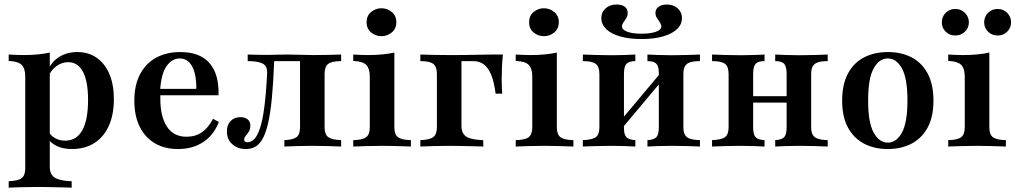

<svg xmlns="http://www.w3.org/2000/svg" viewBox="-20 -664 4601 870"><path d="M19.4 186.3V157.3Q62.1 155.6 78.2 143.1Q94.4 130.6 94.4 99.2V-316.9Q94.4 -354.8 77.4 -370.6Q60.5 -386.3 19.4 -387.9V-416.9Q37.1 -416.1 53.2 -415.3Q69.4 -414.5 87.9 -414.5Q154 -414.5 205.6 -425.8V92.7Q205.6 126.6 228.6 141.1Q251.6 155.6 304.8 157.3V186.3Q289.5 185.5 264.1 185.1Q238.7 184.7 208.9 183.9Q179 183.1 150.8 183.1Q109.7 183.1 73.8 184.3Q37.9 185.5 19.4 186.3ZM305.6 11.3Q265.3 11.3 236.3 -2.8Q207.3 -16.9 193.5 -41.9L199.2 -68.5Q209.7 -49.2 229.8 -37.9Q250 -26.6 275 -26.6Q326.6 -26.6 352.8 -73.4Q379 -120.2 379 -211.3Q379 -295.2 356 -338.7Q333.1 -382.3 288.7 -382.3Q260.5 -382.3 235.5 -364.1Q210.5 -346 200 -317.7L196.8 -342.7Q210.5 -381.5 246.4 -404.8Q282.3 -428.2 330.6 -428.2Q381.5 -428.2 418.5 -402Q455.6 -375.8 475.8 -328.2Q496 -280.6 496 -214.5Q496 -144.4 473 -93.5Q450 -42.7 407.3 -15.7Q364.5 11.3 305.6 11.3Z M786.3 11.3Q725.8 11.3 681.5 -14.9Q637.1 -41.1 612.9 -90.3Q588.7 -139.5 588.7 -207.3Q588.7 -278.2 614.5 -327.4Q640.3 -376.6 687.1 -402.4Q733.9 -428.2 796.8 -428.2Q853.2 -428.2 891.9 -407.7Q930.6 -387.1 951.2 -344Q971.8 -300.8 970.2 -232.3H668.5L666.9 -261.3H869.4Q870.2 -300.8 862.5 -331.9Q854.8 -362.9 837.9 -381Q821 -399.2 794.4 -399.2Q759.7 -399.2 735.1 -364.9Q710.5 -330.6 705.6 -255.6L707.3 -252.4Q706.5 -245.2 706.5 -236.3Q706.5 -227.4 706.5 -216.1Q706.5 -135.5 736.7 -89.9Q766.9 -44.4 825 -44.4Q865.3 -44.4 894.8 -64.5Q924.2 -84.7 945.2 -125.8L971.8 -111.3Q948.4 -51.6 900.8 -20.2Q853.2 11.3 786.3 11.3Z M1094.4 11.3Q1057.3 11.3 1032.7 -10.5Q1008.1 -32.3 1008.1 -68.5Q1008.1 -98.4 1025 -115.7Q1041.9 -133.1 1069.4 -133.1Q1090.3 -133.1 1102.4 -123Q1114.5 -112.9 1114.5 -94.4Q1114.5 -79 1107.7 -67.7Q1100.8 -56.5 1093.5 -48.4Q1086.3 -40.3 1086.3 -31.5Q1086.3 -19.4 1100.8 -19.4Q1117.7 -19.4 1131.9 -33.5Q1146 -47.6 1157.7 -81.9Q1169.4 -116.1 1177.4 -176.2Q1185.5 -236.3 1190.3 -329Q1192.7 -362.9 1171.8 -375Q1150.8 -387.1 1102.4 -387.1V-416.9Q1121 -416.1 1146.4 -415.7Q1171.8 -415.3 1195.2 -415.3Q1212.9 -415.3 1233.5 -416.1Q1254 -416.9 1283.1 -416.9Q1316.9 -416.9 1344 -415.7Q1371 -414.5 1399.2 -414.5Q1433.1 -414.5 1469 -415.3Q1504.8 -416.1 1525.8 -416.9V-387.1Q1483.9 -387.1 1467.3 -374.6Q1450.8 -362.1 1450.8 -329V-87.1Q1450.8 -54.8 1467.3 -42.7Q1483.9 -30.6 1525.8 -29V0Q1507.3 -0.8 1470.2 -2Q1433.1 -3.2 1396 -3.2Q1358.9 -3.2 1322.6 -2Q1286.3 -0.8 1268.5 0V-29Q1308.1 -30.6 1323.8 -42.7Q1339.5 -54.8 1339.5 -87.1V-389.5L1341.9 -387.1H1217.7L1222.6 -389.5Q1218.5 -287.9 1211.7 -217.3Q1204.8 -146.8 1194 -102Q1183.1 -57.3 1168.5 -32.7Q1154 -8.1 1135.5 1.6Q1116.9 11.3 1094.4 11.3Z M1580.6 0V-29Q1622.6 -29.8 1639.1 -42.3Q1655.6 -54.8 1655.6 -87.1V-316.9Q1655.6 -353.2 1639.5 -369.8Q1623.4 -386.3 1580.6 -387.9V-416.9Q1596.8 -416.1 1613.3 -415.3Q1629.8 -414.5 1646.8 -414.5Q1680.6 -414.5 1710.9 -417.3Q1741.1 -420.2 1766.9 -425.8V-87.1Q1766.9 -54 1783.9 -41.9Q1800.8 -29.8 1841.9 -29V0Q1829.8 -0.8 1808.9 -1.2Q1787.9 -1.6 1762.9 -2.4Q1737.9 -3.2 1712.9 -3.2Q1675.8 -3.2 1637.9 -2Q1600 -0.8 1580.6 0ZM1708.1 -500Q1682.3 -500 1661.7 -516.9Q1641.1 -533.9 1641.1 -562.9Q1641.1 -592.7 1661.7 -609.7Q1682.3 -626.6 1708.1 -626.6Q1734.7 -626.6 1755.2 -609.7Q1775.8 -592.7 1775.8 -563.7Q1775.8 -533.9 1755.2 -516.9Q1734.7 -500 1708.1 -500Z M1884.7 0V-29Q1927.4 -30.6 1943.5 -43.1Q1959.7 -55.6 1959.7 -87.1V-329Q1959.7 -362.1 1943.1 -374.6Q1926.6 -387.1 1884.7 -387.1V-416.9Q1903.2 -416.1 1940.7 -415.3Q1978.2 -414.5 2014.5 -414.5Q2026.6 -414.5 2046.4 -414.5Q2066.1 -414.5 2089.5 -414.9Q2112.9 -415.3 2136.7 -415.7Q2160.5 -416.1 2180.6 -416.5Q2200.8 -416.9 2212.1 -416.9H2258.9Q2255.6 -387.1 2254.4 -356.5Q2253.2 -325.8 2253.2 -302.4Q2253.2 -283.9 2254 -267.7Q2254.8 -251.6 2255.6 -239.5H2225.8Q2218.5 -294.4 2205.2 -326.2Q2191.9 -358.1 2171.8 -372.6Q2151.6 -387.1 2124.2 -387.1H2068.5L2071 -389.5V-93.5Q2071 -58.9 2093.1 -44.8Q2115.3 -30.6 2169.4 -29L2170.2 0Q2154.8 -0.8 2129.4 -1.2Q2104 -1.6 2074.6 -2.4Q2045.2 -3.2 2017.7 -3.2Q1977.4 -3.2 1940.3 -2Q1903.2 -0.8 1884.7 0Z M2316.9 0V-29Q2358.9 -29.8 2375.4 -42.3Q2391.9 -54.8 2391.9 -87.1V-316.9Q2391.9 -353.2 2375.8 -369.8Q2359.7 -386.3 2316.9 -387.9V-416.9Q2333.1 -416.1 2349.6 -415.3Q2366.1 -414.5 2383.1 -414.5Q2416.9 -414.5 2447.2 -417.3Q2477.4 -420.2 2503.2 -425.8V-87.1Q2503.2 -54 2520.2 -41.9Q2537.1 -29.8 2578.2 -29V0Q2566.1 -0.8 2545.2 -1.2Q2524.2 -1.6 2499.2 -2.4Q2474.2 -3.2 2449.2 -3.2Q2412.1 -3.2 2374.2 -2Q2336.3 -0.8 2316.9 0ZM2444.4 -500Q2418.5 -500 2398 -516.9Q2377.4 -533.9 2377.4 -562.9Q2377.4 -592.7 2398 -609.7Q2418.5 -626.6 2444.4 -626.6Q2471 -626.6 2491.5 -609.7Q2512.1 -592.7 2512.1 -563.7Q2512.1 -533.9 2491.5 -516.9Q2471 -500 2444.4 -500Z M2913.7 0V-29Q2942.7 -30.6 2954 -42.3Q2965.3 -54 2965.3 -87.1V-333.1Q2965.3 -363.7 2954 -375.4Q2942.7 -387.1 2913.7 -387.1V-416.9Q2929 -416.1 2960.1 -414.9Q2991.1 -413.7 3023.4 -413.7Q3058.9 -413.7 3096 -414.9Q3133.1 -416.1 3151.6 -416.9V-387.1Q3124.2 -387.1 3107.7 -381.9Q3091.1 -376.6 3083.9 -364.1Q3076.6 -351.6 3076.6 -329V-87.1Q3076.6 -65.3 3083.9 -52.8Q3091.1 -40.3 3107.7 -35.1Q3124.2 -29.8 3151.6 -29V0Q3133.1 -0.8 3096 -2Q3058.9 -3.2 3023.4 -3.2Q2991.1 -3.2 2960.1 -2Q2929 -0.8 2913.7 0ZM2621 0V-29Q2662.9 -30.6 2679.4 -42.3Q2696 -54 2696 -87.1V-329Q2696 -362.1 2679.4 -374.6Q2662.9 -387.1 2621 -387.1V-416.9Q2640.3 -416.1 2678.2 -414.9Q2716.1 -413.7 2752.4 -413.7Q2783.9 -413.7 2813.7 -414.9Q2843.5 -416.1 2858.9 -416.9V-387.1Q2830.6 -387.1 2819 -375Q2807.3 -362.9 2807.3 -329V-83.9Q2807.3 -53.2 2819 -41.9Q2830.6 -30.6 2858.9 -29V0Q2843.5 -0.8 2813.7 -2Q2783.9 -3.2 2752.4 -3.2Q2716.1 -3.2 2678.2 -2Q2640.3 -0.8 2621 0ZM2796.8 -80.6 2778.2 -100.8 2975.8 -336.3 2994.4 -316.1ZM2887.1 -487.1Q2831.5 -487.1 2790.3 -498.8Q2749.2 -510.5 2727 -531.9Q2704.8 -553.2 2704.8 -582.3Q2704.8 -608.9 2724.2 -626.2Q2743.5 -643.5 2774.2 -643.5Q2797.6 -643.5 2810.9 -633.5Q2824.2 -623.4 2824.2 -605.6Q2824.2 -591.9 2817.7 -581.5Q2811.3 -571 2804.8 -562.1Q2798.4 -553.2 2798.4 -544.4Q2798.4 -529 2822.2 -520.2Q2846 -511.3 2887.1 -511.3Q2928.2 -511.3 2952.4 -520.2Q2976.6 -529 2976.6 -544.4Q2976.6 -553.2 2970.2 -562.5Q2963.7 -571.8 2956.9 -582.3Q2950 -592.7 2950 -605.6Q2950 -622.6 2964.1 -633.1Q2978.2 -643.5 3000.8 -643.5Q3031.5 -643.5 3050.8 -626.2Q3070.2 -608.9 3070.2 -582.3Q3070.2 -553.2 3047.6 -531.9Q3025 -510.5 2983.9 -498.8Q2942.7 -487.1 2887.1 -487.1Z M3492.7 0V-29Q3522.6 -30.6 3533.5 -42.7Q3544.4 -54.8 3544.4 -87.1V-329Q3544.4 -362.1 3533.5 -374.6Q3522.6 -387.1 3492.7 -387.1V-416.9Q3508.1 -416.1 3539.1 -414.9Q3570.2 -413.7 3602.4 -413.7Q3637.9 -413.7 3675 -414.9Q3712.1 -416.1 3730.6 -416.9V-387.1Q3702.4 -387.1 3685.9 -381.5Q3669.4 -375.8 3662.5 -363.3Q3655.6 -350.8 3655.6 -329V-87.1Q3655.6 -66.1 3662.5 -53.6Q3669.4 -41.1 3685.9 -35.5Q3702.4 -29.8 3730.6 -29V0Q3712.1 -0.8 3675 -2Q3637.9 -3.2 3602.4 -3.2Q3570.2 -3.2 3539.1 -2Q3508.1 -0.8 3492.7 0ZM3206.5 0V-29Q3249.2 -30.6 3265.3 -42.7Q3281.5 -54.8 3281.5 -87.1V-329Q3281.5 -362.1 3265.3 -374.6Q3249.2 -387.1 3206.5 -387.1V-416.9Q3225.8 -416.1 3263.7 -414.9Q3301.6 -413.7 3337.9 -413.7Q3369.4 -413.7 3399.2 -414.9Q3429 -416.1 3444.4 -416.9V-387.1Q3414.5 -387.1 3403.6 -374.6Q3392.7 -362.1 3392.7 -329V-87.1Q3392.7 -54.8 3403.6 -42.7Q3414.5 -30.6 3444.4 -29V0Q3429 -0.8 3399.2 -2Q3369.4 -3.2 3337.9 -3.2Q3301.6 -3.2 3263.7 -2Q3225.8 -0.8 3206.5 0ZM3349.2 -199.2V-228.2H3587.9V-199.2Z M4002.4 11.3Q3941.9 11.3 3895.6 -12.9Q3849.2 -37.1 3822.6 -85.5Q3796 -133.9 3796 -208.1Q3796 -282.3 3822.6 -331.5Q3849.2 -380.6 3896 -404.4Q3942.7 -428.2 4003.2 -428.2Q4063.7 -428.2 4110.1 -404.4Q4156.5 -380.6 4183.1 -331.5Q4209.7 -282.3 4209.7 -208.1Q4209.7 -133.9 4183.1 -85.5Q4156.5 -37.1 4110.1 -12.9Q4063.7 11.3 4002.4 11.3ZM4003.2 -17.7Q4041.9 -17.7 4066.9 -63.3Q4091.9 -108.9 4091.9 -208.1Q4091.9 -308.9 4066.9 -354Q4041.9 -399.2 4003.2 -399.2Q3963.7 -399.2 3938.7 -354Q3913.7 -308.9 3913.7 -208.1Q3913.7 -108.9 3938.7 -63.3Q3963.7 -17.7 4003.2 -17.7Z M4276.6 0V-29Q4318.5 -29.8 4335.1 -42.3Q4351.6 -54.8 4351.6 -87.1V-316.9Q4351.6 -353.2 4335.5 -369.8Q4319.4 -386.3 4276.6 -387.9V-416.9Q4292.7 -416.1 4309.3 -415.3Q4325.8 -414.5 4342.7 -414.5Q4376.6 -414.5 4406.9 -417.3Q4437.1 -420.2 4462.9 -425.8V-87.1Q4462.9 -54 4479.8 -41.9Q4496.8 -29.8 4537.9 -29V0Q4525.8 -0.8 4504.8 -1.2Q4483.9 -1.6 4458.9 -2.4Q4433.9 -3.2 4408.9 -3.2Q4371.8 -3.2 4333.9 -2Q4296 -0.8 4276.6 0ZM4500.8 -503.2Q4474.2 -503.2 4456.9 -520.6Q4439.5 -537.9 4439.5 -562.9Q4439.5 -587.9 4456.9 -605.6Q4474.2 -623.4 4500.8 -623.4Q4526.6 -623.4 4544 -605.6Q4561.3 -587.9 4561.3 -562.9Q4561.3 -537.9 4544 -520.6Q4526.6 -503.2 4500.8 -503.2ZM4308.9 -503.2Q4282.3 -503.2 4264.9 -520.6Q4247.6 -537.9 4247.6 -562.9Q4247.6 -587.9 4264.9 -605.6Q4282.3 -623.4 4308.9 -623.4Q4334.7 -623.4 4352.4 -605.6Q4370.2 -587.9 4370.2 -562.9Q4370.2 -537.9 4352.4 -520.6Q4334.7 -503.2 4308.9 -503.2Z"/></svg>

Font: Playfair
Style: Bold
Weight: 700
Designer: Claus Eggers Sørensen
Foundry: Claus Eggers Sørensen
Version: Version 2.001;gftools[0.9.30]